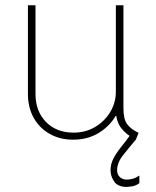

<svg xmlns="http://www.w3.org/2000/svg" viewBox="-20 -532 602 742"><path d="M470.7 190.4Q435.1 190.4 421.1 169.4Q407.2 148.4 407.2 126Q407.2 101.1 419.4 78.6Q431.6 56.2 449.5 34.2Q467.3 12.2 484.4 -11.7L504.9 7.8Q478 39.1 455.3 68.1Q432.6 97.2 432.6 126Q432.6 142.6 443.1 152.3Q453.6 162.1 469.7 162.1Q479.5 162.1 491 159.4Q502.4 156.7 518.6 146.5V175.8Q504.9 186 490 188.2Q475.1 190.4 470.7 190.4ZM262.7 7.8Q211.9 7.8 172.4 -14.4Q132.8 -36.6 110.4 -76.4Q87.9 -116.2 87.9 -168.9V-511.7H117.2V-168.9Q117.2 -103 156.7 -61.8Q196.3 -20.5 260.7 -19.5Q309.1 -18.6 346.7 -40.8Q384.3 -63 406 -99.1Q427.7 -135.3 427.7 -176.8V-511.7H457V-113.3Q457 -71.8 471.4 -52.2Q485.8 -32.7 515.6 -18.6L504.9 7.8Q466.8 -12.2 447.8 -37.8Q428.7 -63.5 427.7 -103.5L442.4 -84H418L438.5 -108.4Q420.4 -60.1 373.5 -26.1Q326.7 7.8 262.7 7.8Z"/></svg>

Font: Reddit Mono ExtraLight
Style: Regular
Weight: 250
Monospace: yes
Designer: Stephen Hutchings
Foundry: Reddit
Version: Version 1.014